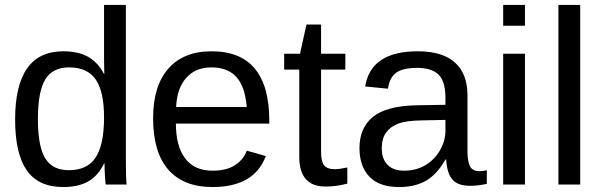

<svg xmlns="http://www.w3.org/2000/svg" viewBox="-20 -745 2429 775"><path d="M400 -85Q375 -34 335 -12Q295 10 235 10Q135 10 88 -57.5Q41 -125 41 -262Q41 -538 235 -538Q295 -538 335 -516Q375 -494 400 -446H401L400 -505V-725H488V-109Q488 -26 491 0H407Q405 -8 403.5 -36Q402 -64 402 -85ZM133 -265Q133 -154 162.5 -106Q192 -58 258 -58Q333 -58 366.5 -110Q400 -162 400 -271Q400 -375 366.5 -424Q333 -473 259 -473Q192 -473 162.5 -424Q133 -375 133 -265Z M690 -246Q690 -155 727.5 -105.5Q765 -56 838 -56Q895 -56 929.5 -79Q964 -102 976 -137L1053 -115Q1006 10 838 10Q721 10 659.5 -60Q598 -130 598 -268Q598 -398 659.5 -468Q721 -538 834 -538Q1067 -538 1067 -257V-246ZM976 -313Q969 -396 934 -434.5Q899 -473 833 -473Q769 -473 731.5 -430.5Q694 -388 691 -313Z M1382 -4Q1339 8 1294 8Q1188 8 1188 -112V-464H1127V-528H1191L1217 -646H1276V-528H1374V-464H1276V-131Q1276 -93 1288.5 -77.5Q1301 -62 1332 -62Q1349 -62 1382 -69Z M1591 10Q1511 10 1471 -32Q1431 -74 1431 -147Q1431 -229 1485 -273Q1539 -317 1659 -320L1778 -322V-351Q1778 -416 1750.5 -443.5Q1723 -471 1664 -471Q1605 -471 1578.5 -451Q1552 -431 1546 -387L1454 -396Q1477 -538 1666 -538Q1766 -538 1816.5 -492.5Q1867 -447 1867 -360V-133Q1867 -94 1877 -74Q1887 -54 1916 -54Q1929 -54 1945 -58V-3Q1911 5 1877 5Q1828 5 1806 -20.5Q1784 -46 1781 -101H1778Q1744 -41 1699.5 -15.5Q1655 10 1591 10ZM1611 -56Q1659 -56 1696.5 -78Q1734 -100 1756 -138.5Q1778 -177 1778 -217V-261L1681 -259Q1619 -258 1587.5 -246Q1556 -234 1538.5 -210Q1521 -186 1521 -146Q1521 -103 1544.5 -79.5Q1568 -56 1611 -56Z M2011 -641V-725H2099V-641ZM2011 0V-528H2099V0Z M2234 0V-725H2322V0Z"/></svg>

Font: TharLon
Style: Regular
Weight: 400
Designer: Sai Zin Di Di Zone
Foundry: Sai Zin Di Di Zone, Sun Tun
Version: Version 1.003 September 27 2012